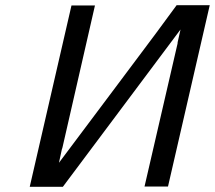

<svg xmlns="http://www.w3.org/2000/svg" viewBox="-20 -716 824 736"><path d="M94 0 254 -695H344L220 -153Q220 -152 219 -149Q218 -146 217 -143L206 -92Q255 -158 432 -393.5Q609 -629 657 -696H784L624 -1H534L659 -542Q661 -548 661 -554L672 -603L221 0Z"/></svg>

Font: Coval
Style: Book Italic
Weight: 350
Foundry: Context Ltd
Version: Version 001.000